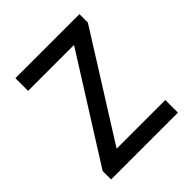

<svg xmlns="http://www.w3.org/2000/svg" viewBox="-190 -833 965 965"><g transform="rotate(-45 292.5 -350.0)"><path d="M69.8 -609.9V-700.2H524.9V-640.1L180.2 -91.8V-89.8H524.9V0H49.8V-60.1L395 -607.9V-609.9Z"/></g></svg>

Font: Quantico
Style: Regular
Weight: 400
Designer: Matt Desmond
Foundry: MADtype
Version: Version 2.002